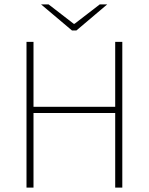

<svg xmlns="http://www.w3.org/2000/svg" viewBox="-20 -850 674 870"><path d="M100.1 0V-660.2H131.8V-366.2H502V-660.2H534.2V0H502V-337.9H131.8V0ZM306.2 -711.9 166 -830.1H200.2L314 -742.2H317.9L432.1 -830.1H465.8L326.2 -711.9Z"/></svg>

Font: Source Sans 3 ExtraLight
Style: Regular
Weight: 200
Designer: Paul D. Hunt
Foundry: Adobe
Version: Version 3.052;hotconv 1.1.0;makeotfexe 2.6.0